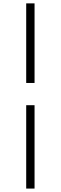

<svg xmlns="http://www.w3.org/2000/svg" viewBox="-20 -835 356 1127"><path d="M133.8 271.9V-217.5H182.8V271.9ZM182.8 -348H133.8V-815.2H182.8Z"/></svg>

Font: Noto Serif HK ExtraLight
Style: Regular
Weight: 200
Designer: Ryoko NISHIZUKA 西塚涼子 (kana & ideographs); Frank Grießhammer (Latin, Greek & Cyrillic); Wenlong ZHANG 张文龙 (bopomofo); San
Foundry: Adobe
Version: Version 2.002-H1;hotconv 1.1.0;makeotfexe 2.6.0